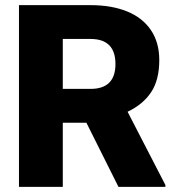

<svg xmlns="http://www.w3.org/2000/svg" viewBox="-20 -731 692 751"><path d="M443.4 0 317.9 -251H225.6V0H54.2V-710.9H334Q416.5 -710.9 477.1 -686.3Q537.6 -661.6 570.3 -613.3Q603 -564.9 603 -496.1Q603 -418 571 -370.1Q539.1 -322.3 479 -293.9L627 -7.3V0ZM225.6 -578.6V-383.3H334Q431.6 -383.3 431.6 -480.5Q431.6 -577.1 336.9 -578.6Z"/></svg>

Font: Mardoto Black
Style: Regular
Weight: 900
Designer: Christian Robertson, Vahan Hovhannisyan
Foundry: Google
Version: Version 1.000